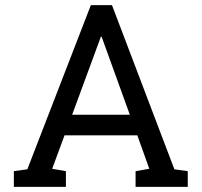

<svg xmlns="http://www.w3.org/2000/svg" viewBox="-20 -731 789 751"><path d="M564 -70.8 517.1 -201.7H232.4L184.1 -70.8L237.8 -61.5V0H34.2V-61.5L86.9 -68.8L335.4 -710.9H418L662.1 -68.8L714.4 -61.5V0H510.3V-61.5ZM262.2 -282.2H487.8L383.3 -571.3L377.4 -587.4H374.5L368.7 -571.3Z"/></svg>

Font: Suwannaphum
Style: Regular
Weight: 400
Designer: Danh Hong
Version: Version 8.002; ttfautohint (v1.8.3)